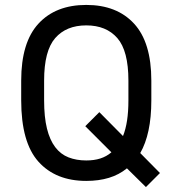

<svg xmlns="http://www.w3.org/2000/svg" viewBox="-20 -727 710 779"><path d="M495 -44Q463 -18 422 -5.5Q381 7 330 7Q206 7 136 -71Q66 -149 66 -320V-400Q66 -555 136 -631Q206 -707 330 -707Q454 -707 524 -631Q594 -555 594 -400V-320Q594 -251 582.5 -197.5Q571 -144 549 -106L629 -25L572 32ZM330 -76Q362 -76 387 -84Q412 -92 432 -109L326 -215L383 -272L479 -175Q490 -202 495.5 -238Q501 -274 501 -320V-400Q501 -521 456 -572.5Q411 -624 330 -624Q249 -624 204 -572.5Q159 -521 159 -400V-320Q159 -252 170.5 -205.5Q182 -159 204 -130Q226 -101 258 -88.5Q290 -76 330 -76Z"/></svg>

Font: Golos UI VF
Style: Regular
Weight: 400
Designer: A.Korolkova, Vitaly Kuzmin
Foundry: ParaType Ltd
Version: Version 2.000